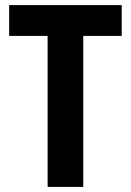

<svg xmlns="http://www.w3.org/2000/svg" viewBox="-20 -734 514 754"><path d="M307 0H167V-593H16V-714H458V-593H307Z"/></svg>

Font: Noto Sans Arabic Cond
Style: Bold
Weight: 700
Width: 3
Designer: Monotype Design Team, Nadine Chahine, Nizar Qandah and Khaled Hosny
Foundry: Monotype Imaging Inc.
Version: Version 2.012; ttfautohint (v1.8.4.7-5d5b)